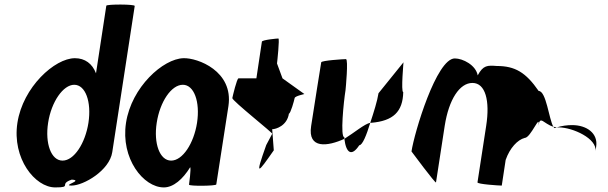

<svg xmlns="http://www.w3.org/2000/svg" viewBox="-20 -810 2654 838"><path d="M56 -274C32 -118 133 8 221 8C298 8 234 -6 293 -26C346 -23 249 0 292 0C345 0 458 -66 470 -146L568 -784C569 -792 445 -792 444 -785L399 -490C383 -532 351 -556 307 -556C219 -556 80 -430 56 -274ZM190 -274C204 -366 256 -440 304 -440C353 -440 380 -366 366 -274C352 -184 303 -109 253 -109C203 -109 176 -184 190 -274Z M530 -274C506 -118 606 8 695 8C737 8 778 -28 810 -80C815 -76 805 -4 805 -4C804 3 923 2 924 -5L977 -347C1000 -500 842 -558 781 -556C692 -554 554 -430 530 -274ZM664 -274C678 -366 728 -440 778 -440C827 -440 854 -366 840 -274C826 -184 777 -109 727 -109C677 -109 650 -184 664 -274Z M994 -382C992 -371 1176 -226 1168 -226L1142 -177C1091 -34 1105 -54 1175 -154L1168 -246C1184 -246 1233 -261 1241 -314C1248 -314 1264 -371 1266 -382C1268 -392 1315 -400 1308 -400L1213 -468L1189 -533C1190 -540 1201 -642 1195 -642C1189 -642 1124 -636 1123 -628L1099 -468H1021C1014 -468 996 -392 994 -382Z M1338 -260C1322 -158 1411 -171 1483 -204C1482 -206 1484 -209 1483 -211C1464 -211 1480 -366 1488 -416C1489 -424 1501 -552 1490 -552C1480 -552 1383 -546 1382 -538C1382 -538 1350 -340 1338 -260ZM1483 -204C1491 -139 1516 -127 1548 -176C1562 -176 1580 -221 1596 -274C1572 -270 1525 -230 1483 -204ZM1596 -274H1600C1696 -282 1738 -322 1740 -408C1729 -408 1742 -546 1741 -538L1632 -403C1627 -370 1611 -319 1596 -274Z M1776 -149C1776 -149 1882 -6 1883 -14L1921 -261C1939 -376 1986 -448 2042 -448C2099 -448 2119 -370 2102 -261L2064 -14C2063 -6 2159 0 2170 0L2187 -112C2205 -164 2239 -200 2270 -208C2297 -208 2339 -320 2330 -261C2337 -309 2353 -269 2395 -257C2376 -290 2364 -413 2331 -413C2275 -494 2228 -522 2148 -522C2108 -525 2089 -526 2065 -481C2057 -526 2000 -555 1965 -555C1885 -555 1788 -230 1776 -149ZM2395 -257C2397 -254 2399 -252 2401 -251L2410 -254ZM2410 -254H2419C2479 -254 2588 -205 2579 -149L2582 -170C2591 -228 2541 -264 2477 -264C2456 -264 2432 -261 2410 -254Z"/></svg>

Font: Ampere
Style: UltCndIta
Weight: 400
Version: Version 1